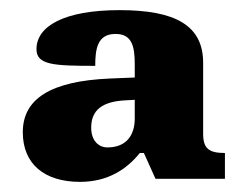

<svg xmlns="http://www.w3.org/2000/svg" viewBox="-20 -739 488 379"><path d="M138 -380C194 -380 231 -406 256 -437H264L287 -386H424V-437C392 -437 381 -446 381 -475V-615C381 -689 326 -719 216 -719C106 -719 52 -687 52 -642C52 -611 85 -609 168 -609C168 -642 172 -672 208 -672C241 -672 246 -647 246 -611V-586L197 -584C80 -579 25 -544 25 -478C25 -415 68 -380 138 -380ZM192 -448C175 -448 160 -461 160 -487C160 -521 181 -539 229 -541L246 -542V-505C246 -474 231 -448 192 -448Z"/></svg>

Font: Noto Serif Georgian Black
Style: Regular
Weight: 900
Designer: Monotype Design Team, Akaki Razmadze
Foundry: Google LLC
Version: Version 2.003